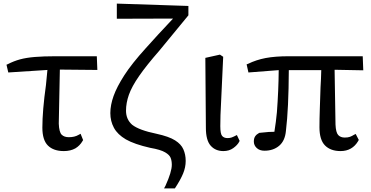

<svg xmlns="http://www.w3.org/2000/svg" viewBox="-20 -824 2058 1065"><path d="M173 -508Q222 -512 287 -512H517L520 -436L312 -438L306 -138Q308 -91 322 -77Q336 -63 362 -63Q394 -63 416 -76L427 -82L441 -47L438 -42Q423 -16 398 -1Q371 14 334 14Q277 14 246 -16.5Q215 -47 215 -116Q215 -210 235 -353L243 -436L26 -422L16 -465L23 -468Q56 -485 90.5 -494.5Q125 -504 173 -508Z M890 221 898 206Q933 129 933 90Q933 68 926.5 51.5Q920 35 896 21Q871 6 813 -4Q725 -24 678 -51Q632 -78 612 -115Q592 -152 592 -196.5Q592 -241 610 -291.5Q628 -342 669.5 -406.5Q711 -471 788 -556Q853 -629 940 -721L628 -720V-804L1025 -791V-739Q930 -624 863 -542Q793 -462 752 -403Q711 -344 695 -298.5Q679 -253 679 -210Q679 -162 713 -132Q751 -102 848 -82Q917 -67 951 -45.5Q985 -24 997 4Q1010 33 1010 68.5Q1010 104 995.5 139Q981 174 950 221Z M1202 -124Q1202 -81 1212.5 -69.5Q1223 -58 1242 -58Q1255 -58 1265 -61.5Q1275 -65 1294 -75L1309 -43L1307 -38Q1297 -19 1274 -2.5Q1251 14 1219 14Q1175 14 1148.5 -16Q1122 -46 1122 -115L1119 -503L1200 -521L1218 -509Q1204 -220 1203 -185.5Q1202 -151 1202 -124Z M1447 12Q1420 12 1404 -3Q1388 -18 1388 -39Q1388 -57 1395.5 -68Q1403 -79 1418 -87Q1442 -90 1470 -92Q1485 -93 1502 -93Q1511 -148 1516 -202Q1525 -322 1526 -435L1358 -422L1348 -467L1356 -470Q1401 -492 1453 -502Q1506 -512 1581 -512H1992L1995 -434L1836 -437L1841 -133Q1843 -89 1856 -75Q1869 -61 1892 -61Q1910 -61 1921 -65Q1932 -69 1943 -76L1953 -81L1970 -48L1967 -42Q1934 14 1869 14Q1814 14 1783 -17Q1752 -48 1752 -118Q1752 -164 1754 -221L1758 -341Q1761 -387 1762 -435H1582Q1581 -221 1566 -98Q1561 -43 1528.5 -15.5Q1496 12 1447 12Z"/></svg>

Font: Early Summer Mincho Screen
Style: Regular
Weight: 400
Designer: GuiWonder
Version: Version 1.002